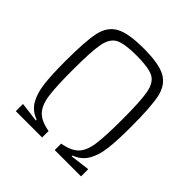

<svg xmlns="http://www.w3.org/2000/svg" viewBox="-183 -844 991 991"><g transform="rotate(45 313.0 -348.0)"><path d="M80 -52Q148 -44 182 -39V-45Q135 -62 111.5 -101.5Q88 -141 80.5 -201.5Q73 -262 73 -362Q73 -509 87 -574.5Q101 -640 150.5 -668Q200 -696 313 -696Q426 -696 475.5 -668Q525 -640 539 -574.5Q553 -509 553 -362Q553 -263 545.5 -202Q538 -141 514 -101.5Q490 -62 444 -45V-39Q478 -44 546 -52H551V0H359V-47Q421 -58 449 -87Q477 -116 485.5 -175.5Q494 -235 494 -359Q494 -496 483 -551.5Q472 -607 436.5 -625.5Q401 -644 313 -644Q225 -644 189.5 -625.5Q154 -607 143 -551.5Q132 -496 132 -359Q132 -235 140.5 -176Q149 -117 177 -87.5Q205 -58 267 -47V0H75V-52Z"/></g></svg>

Font: Saira SemiCondensed Light
Style: Regular
Weight: 300
Width: 4
Designer: Hector Gatti with collaboration of the Omnibus-Type team
Foundry: Omnibus-Type
Version: Version 0.072; ttfautohint (v1.8)